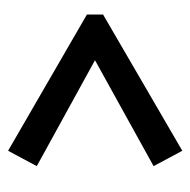

<svg xmlns="http://www.w3.org/2000/svg" viewBox="-18 -518 471 475"><g transform="rotate(90 217.5 -280.5)"><path d="M391 -136 353 -65 16 -260V-300L353 -496L391 -425L129 -280Z"/></g></svg>

Font: Piazzolla SC SemiBold
Style: Regular
Weight: 600
Designer: Juan Pablo del Peral
Foundry: Huerta Tipografica
Version: Version 1.330